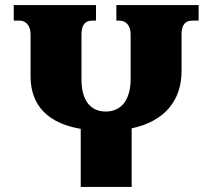

<svg xmlns="http://www.w3.org/2000/svg" viewBox="-20 -734 811 754"><path d="M437 -714V-653H450C472 -653 493 -636 493 -600V-425C493 -343 458 -296 395 -296C338 -296 300 -336 300 -422V-599C300 -636 314 -653 342 -653H357V-714H34V-653H57C79 -653 100 -636 100 -600V-434C100 -317 172 -249 297 -228V0H497V-230C625 -257 693 -338 693 -455V-599C693 -636 707 -653 735 -653H760V-714Z"/></svg>

Font: Noto Serif Georgian Black
Style: Regular
Weight: 900
Designer: Monotype Design Team, Akaki Razmadze
Foundry: Google LLC
Version: Version 2.003